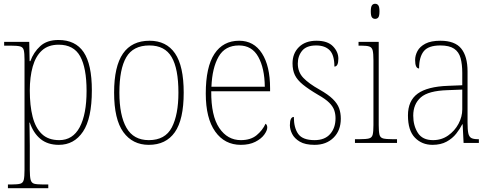

<svg xmlns="http://www.w3.org/2000/svg" viewBox="-20 -758 2606 1018"><path d="M22 240V220H43Q73 220 87.5 216Q102 212 106 195.5Q110 179 110 143V-442Q110 -476 106 -492Q102 -508 86.5 -512Q71 -516 35 -516H2V-536H135L137 -434H141Q158 -481 193.5 -513.5Q229 -546 290 -546Q380 -546 423.5 -481.5Q467 -417 467 -279Q467 -130 420 -60Q373 10 292 10Q233 10 195 -21Q157 -52 138 -108H136Q136 -93 137 -64Q138 -35 138 13V143Q138 179 142.5 195.5Q147 212 161 216Q175 220 205 220H236V240ZM294 -15Q366 -15 402.5 -83.5Q439 -152 439 -276Q439 -398 405 -459.5Q371 -521 291 -521Q236 -521 202.5 -490.5Q169 -460 153.5 -405Q138 -350 138 -278Q138 -198 153 -139Q168 -80 202 -47.5Q236 -15 294 -15Z M769 10Q683 10 634 -57.5Q585 -125 585 -267Q585 -406 632 -474Q679 -542 773 -542Q862 -542 908 -475Q954 -408 954 -267Q954 -124 907 -57Q860 10 769 10ZM769 -15Q856 -15 891 -82.5Q926 -150 926 -267Q926 -394 890 -455.5Q854 -517 772 -517Q686 -517 649.5 -454.5Q613 -392 613 -267Q613 -146 650.5 -80.5Q688 -15 769 -15Z M1257 10Q1171 10 1121 -60.5Q1071 -131 1071 -262Q1071 -403 1117 -472.5Q1163 -542 1248 -542Q1326 -542 1369 -475Q1412 -408 1412 -290V-274H1100Q1099 -144 1142.5 -79.5Q1186 -15 1257 -15Q1309 -15 1340.5 -41Q1372 -67 1388 -102Q1397 -96 1397 -82Q1397 -66 1381 -44Q1365 -22 1333.5 -6Q1302 10 1257 10ZM1384 -298Q1383 -396 1349.5 -456.5Q1316 -517 1247 -517Q1173 -517 1139 -457.5Q1105 -398 1101 -298Z M1648 10Q1598 10 1569.5 -7Q1541 -24 1529 -48Q1517 -72 1517 -94Q1517 -138 1538 -138Q1538 -80 1561.5 -47.5Q1585 -15 1648 -15Q1702 -15 1730.5 -47.5Q1759 -80 1759 -131Q1759 -154 1752 -174Q1745 -194 1725.5 -213.5Q1706 -233 1667 -255Q1616 -285 1586 -309.5Q1556 -334 1543.5 -360Q1531 -386 1531 -422Q1531 -475 1565 -508.5Q1599 -542 1658 -542Q1717 -542 1745.5 -512.5Q1774 -483 1774 -447Q1774 -405 1753 -405Q1753 -466 1728 -491.5Q1703 -517 1656 -517Q1605 -517 1582 -489Q1559 -461 1559 -421Q1559 -376 1588 -345.5Q1617 -315 1674 -283Q1720 -257 1744.5 -233Q1769 -209 1778 -184Q1787 -159 1787 -129Q1787 -66 1748.5 -28Q1710 10 1648 10Z M1969 -658Q1958 -658 1952 -666Q1946 -674 1946 -698Q1946 -721 1952 -729.5Q1958 -738 1969 -738Q1980 -738 1986 -729.5Q1992 -721 1992 -698Q1992 -674 1986 -666Q1980 -658 1969 -658ZM1862 0V-20H1887Q1921 -20 1936.5 -24Q1952 -28 1956 -44Q1960 -60 1960 -95V-438Q1960 -474 1956 -490.5Q1952 -507 1938 -511.5Q1924 -516 1895 -516H1881V-536H1988V-95Q1988 -60 1992 -44Q1996 -28 2011.5 -24Q2027 -20 2061 -20H2085V0Z M2273 10Q2217 10 2180 -28Q2143 -66 2143 -146Q2143 -224 2194.5 -261.5Q2246 -299 2356 -303L2431 -306V-371Q2431 -417 2422 -450Q2413 -483 2387.5 -500Q2362 -517 2315 -517Q2251 -517 2226.5 -486Q2202 -455 2202 -395Q2181 -395 2181 -440Q2181 -464 2193.5 -487.5Q2206 -511 2235.5 -526.5Q2265 -542 2315 -542Q2392 -542 2425.5 -500.5Q2459 -459 2459 -379V-107Q2459 -70 2463 -51.5Q2467 -33 2478.5 -26.5Q2490 -20 2514 -20H2519V0H2438L2433 -99H2431Q2419 -75 2399 -49.5Q2379 -24 2348 -7Q2317 10 2273 10ZM2276 -15Q2321 -15 2356 -39.5Q2391 -64 2411 -101.5Q2431 -139 2431 -178V-283L2354 -280Q2251 -277 2211 -241.5Q2171 -206 2171 -145Q2171 -92 2195.5 -53.5Q2220 -15 2276 -15Z"/></svg>

Font: Noto Serif Bengali SemiCondensed Thin
Style: Regular
Weight: 100
Width: 4
Designer: Juan Bruce, Universal Thirst, Indian Type Foundry and the Monotype Design Team.
Foundry: Monotype Imaging Inc.
Version: Version 2.003; ttfautohint (v1.8.4.7-5d5b)